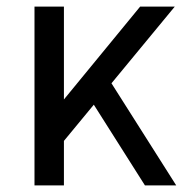

<svg xmlns="http://www.w3.org/2000/svg" viewBox="-20 -560 557 580"><path d="M102.2 -173.2 403.3 -540H507.9L142 -96.7ZM84.2 -540H173.1V0H84.2ZM240.8 -279.4 305 -326.9 512.3 0H417.8Z"/></svg>

Font: Pathway Extreme 8pt Thin
Style: Regular
Weight: 100
Designer: Eduardo Rodriguez Tunni
Foundry: Eduardo Rodriguez Tunni
Version: Version 1.000